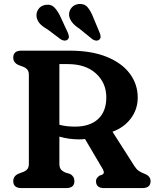

<svg xmlns="http://www.w3.org/2000/svg" viewBox="-20 -958 794 978"><path d="M681.5 -461Q681.5 -401.5 646.8 -355Q612 -308.5 553 -287L665 -111.5Q675 -96 686 -88.2Q697 -80.5 713.5 -74Q747 -62 747 -35.5Q747 0 705.5 0H509Q469 0 469 -35.5Q469 -51 487 -63.5L499 -67.5Q516 -74.5 503.5 -96.5L413 -250Q398.5 -248 384 -248Q332 -248 282.5 -262V-124Q282.5 -103.5 291.2 -94Q300 -84.5 314.5 -78.5L337 -72Q359 -59.5 359 -35.5Q359 0 317.5 0H89Q47.5 0 47.5 -35.5Q47.5 -61.5 75 -73.5L95 -81Q109.5 -86 118.2 -95.2Q127 -104.5 127 -124V-576Q127 -595.5 118.2 -604.8Q109.5 -614 95 -619L75 -626.5Q47.5 -638.5 47.5 -664.5Q47.5 -700 89 -700H334Q446 -700 523.5 -668.5Q601 -637 641.2 -583Q681.5 -529 681.5 -461ZM282.5 -631.5V-322.5Q303 -317 323.5 -315Q344 -313 362 -313Q438 -313 479.8 -351.8Q521.5 -390.5 521.5 -462Q521.5 -535.5 469 -583.5Q416.5 -631.5 326 -631.5ZM455 -869.5 487.5 -791.5Q492 -780.5 492.5 -771.8Q493 -763 486 -756.5Q479.5 -750.5 469.5 -751.2Q459.5 -752 451 -758L384.5 -812Q337.5 -842 332 -878.5Q330 -900 343.2 -917.2Q356.5 -934.5 380.5 -937.5Q409.5 -940.5 426 -921.2Q442.5 -902 455 -869.5ZM289.5 -869.5 325 -792.5Q329.5 -782 330.8 -773.2Q332 -764.5 325.5 -757.5Q319 -751 309.2 -751.2Q299.5 -751.5 290.5 -757L222.5 -808Q197 -822.5 183.8 -836.8Q170.5 -851 166.5 -871Q163 -892.5 175.2 -910.8Q187.5 -929 211 -933Q239.5 -938 257.2 -919.8Q275 -901.5 289.5 -869.5Z"/></svg>

Font: Fraunces 9pt SuperSoft SemiBold
Style: Regular
Weight: 600
Version: Version 1.000;[0bf87f6ff]